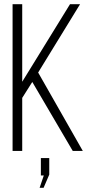

<svg xmlns="http://www.w3.org/2000/svg" viewBox="-20 -720 444 916"><path d="M134 -329 86 -253V0H40V-700H86V-330L314 -700H362L162 -374L375 0H327ZM189 117H175V34H215V113L188 176H169Z"/></svg>

Font: Bebas Neue Book
Style: Regular
Weight: 300
Designer: Ryoichi Tsunekawa
Foundry: Ryoichi Tsunekawa
Version: Version 1.003;PS 001.003;hotconv 1.0.88;makeotf.lib2.5.64775